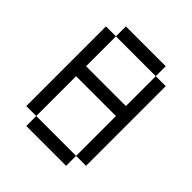

<svg xmlns="http://www.w3.org/2000/svg" viewBox="-176 -739 852 852"><g transform="rotate(45 250.0 -312.5)"><path d="M375 -562.5H125V-625H375ZM62.5 -562.5H125V-375H375V-562.5H437.5V-62.5H375V-312.5H125V-62.5H62.5ZM125 -62.5H375V0H125Z"/></g></svg>

Font: ChillBitmapSE 16px
Style: Regular
Weight: 400
Designer: Designed by Warren2060
Foundry: ChillType
Version: Version 1.000